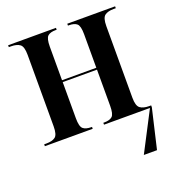

<svg xmlns="http://www.w3.org/2000/svg" viewBox="-135 -642 871 958"><g transform="rotate(-20 300.5 -163.0)"><path d="M16 0V-10H28Q59 -10 75 -22Q91 -34 91 -78V-458Q91 -502 74.5 -514Q58 -526 28 -526H16V-536H270V-526H265Q236 -526 222.5 -514Q209 -502 209 -458V-280H391V-458Q391 -502 377.5 -514Q364 -526 335 -526H330V-536H584V-526H572Q542 -526 525.5 -514Q509 -502 509 -458V-78Q509 -35 525.5 -22.5Q542 -10 573 -10H584V0L535 210H465L574 0H330V-10H335Q364 -10 377.5 -22Q391 -34 391 -78V-270H209V-78Q209 -34 223 -22Q237 -10 266 -10H270V0Z"/></g></svg>

Font: Noto Serif Display Condensed SemiBold
Style: Regular
Weight: 600
Width: 3
Designer: Monotype Design Team
Foundry: Monotype Imaging Inc.
Version: Version 2.009